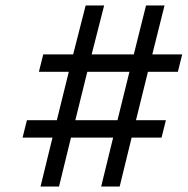

<svg xmlns="http://www.w3.org/2000/svg" viewBox="-20 -686 690 706"><path d="M257 -244 301 -422H456L412 -244ZM590 -244H480L524 -422H634L650 -486H540L585 -666H517L472 -486H317L363 -666H295L249 -486H139L123 -422H233L189 -244H79L63 -180H173L129 0H197L241 -180H396L352 0H420L464 -180H574Z"/></svg>

Font: RazerF5
Style: Italic
Weight: 400
Foundry: Razer Inc.
Version: Version 2